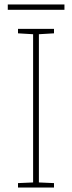

<svg xmlns="http://www.w3.org/2000/svg" viewBox="-20 -844 323 864"><path d="M270 -824H15V-800H270ZM223 0V-20L155 -23V-690L223 -694V-714H61V-694L129 -690V-23L61 -20V0Z"/></svg>

Font: Noto Sans Gujarati UI Thin
Style: Regular
Weight: 100
Designer: Jelle Bosma - Monotype Design Team, Universal Thirst
Foundry: Monotype Imaging Inc.
Version: Version 2.106